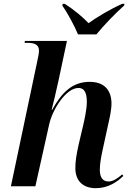

<svg xmlns="http://www.w3.org/2000/svg" viewBox="-20 -974 683 1004"><path d="M388 -794H484C523 -842 582 -903 629 -945L631 -954H619C558 -927 486 -884 443 -853C412 -885 368 -923 318 -954H308L306 -945C332 -908 370 -838 388 -794ZM481 10C546 10 593 -23 625 -54L619 -62C594 -40 570 -25 548 -25C517 -25 502 -46 502 -87C502 -115 508 -150 516 -187L545 -320C553 -355 563 -399 563 -432C563 -495 532 -546 449 -546C359 -546 303 -491 253 -400H250C257 -426 275 -501 286 -553L330 -760H110L109 -750H123C163 -750 184 -740 184 -707C184 -699 181 -681 176 -659L37 0H165L237 -323C255 -404 326 -514 390 -514C428 -514 434 -476 434 -441C434 -400 421 -346 415 -319L391 -217C379 -162 374 -129 374 -95C374 -31 411 10 481 10Z"/></svg>

Font: Noto Serif Display SemiBold
Style: Italic
Weight: 600
Italic angle: -12°
Designer: Monotype Design Team
Foundry: Monotype Imaging Inc.
Version: Version 2.009